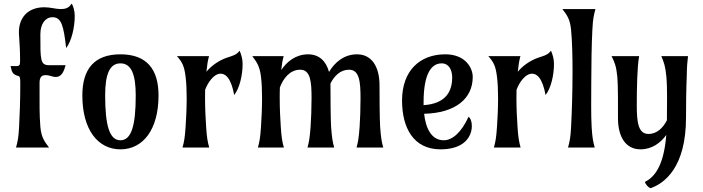

<svg xmlns="http://www.w3.org/2000/svg" viewBox="-20 -796 3794 1036"><path d="M89.4 -337.4C89.4 -255.4 86.4 -174.3 83 -111.3C80.1 -52.7 75.2 -31.7 66.4 0H244.6C221.2 -31.7 203.1 -52.7 197.8 -111.3C192.4 -179.7 193.4 -224.1 193.4 -347.2C193.4 -372.6 199.2 -390.6 225.6 -390.6C251 -390.6 257.8 -380.9 281.7 -380.9C317.4 -380.9 327.1 -421.4 334 -444.3H244.1C196.8 -444.3 197.8 -474.6 197.8 -610.8C197.8 -668 225.1 -703.1 263.2 -703.1C311.5 -703.1 323.2 -657.7 336.9 -536.6C366.2 -574.2 383.3 -648.9 383.3 -710C383.3 -738.3 374.5 -766.6 366.2 -776.4C351.1 -751.5 331.5 -747.1 307.6 -747.1C279.8 -747.1 252.9 -756.8 219.2 -756.8C127 -756.8 76.7 -696.3 82.5 -608.9C85.4 -567.9 88.4 -520.5 88.4 -470.2C88.4 -445.8 86.4 -439.5 68.4 -439.5H37.1C43.9 -416.5 41 -395 79.6 -385.7C89.8 -383.8 89.4 -366.7 89.4 -337.4Z M547.4 -280.8C547.4 -395 571.3 -454.1 629.9 -454.1C688.5 -454.1 712.4 -395 712.4 -280.8C712.4 -117.2 688.5 -39.1 629.9 -39.1C571.3 -39.1 547.4 -117.2 547.4 -280.8ZM835.4 -280.8C835.4 -421.9 772.5 -502.9 629.9 -502.9C487.3 -502.9 424.3 -421.9 424.3 -280.8C424.3 -98.1 506.8 9.8 629.9 9.8C752.9 9.8 835.4 -98.1 835.4 -280.8Z M1107.9 -493.2H934.6C962.9 -460.9 974.1 -441.4 981.4 -382.3C985.8 -347.7 987.3 -306.6 987.3 -265.1C987.3 -210 984.4 -154.3 981.4 -111.3C977.5 -52.7 973.6 -31.7 964.8 0H1108.9C1100.1 -31.7 1096.2 -52.7 1092.3 -111.3C1089.4 -154.3 1086.4 -210 1086.4 -265.1C1086.4 -280.8 1086.4 -296.4 1086.9 -311.5C1103 -355.5 1134.8 -393.6 1163.1 -397.9C1197.3 -402.8 1227.1 -373.5 1243.7 -283.2C1272.9 -320.3 1289.1 -390.6 1289.1 -451.2C1289.1 -480 1281.2 -502.4 1272.9 -522.5C1255.4 -497.6 1228 -493.2 1201.7 -483.9C1160.6 -469.2 1119.6 -440.9 1093.8 -408.7C1098.1 -448.2 1100.6 -466.3 1107.9 -493.2Z M1510.7 -493.2H1341.3C1364.7 -460.9 1380.9 -441.4 1388.2 -382.3C1392.6 -347.7 1394 -306.6 1394 -265.1C1394 -210 1391.1 -154.3 1388.2 -111.3C1384.3 -52.7 1380.4 -31.7 1371.6 0H1511.7C1502.9 -31.7 1499 -52.7 1495.1 -111.3C1492.2 -154.3 1489.3 -210 1489.3 -265.1C1489.3 -285.2 1489.3 -305.2 1490.2 -324.2C1507.8 -371.6 1543.9 -419.9 1599.6 -419.9C1656.7 -419.9 1661.1 -352.5 1661.1 -265.1C1661.1 -210 1658.7 -154.3 1655.8 -111.3C1651.4 -52.7 1647.9 -31.7 1639.2 0H1783.2C1774.4 -31.7 1771 -52.7 1766.6 -111.3C1763.7 -154.3 1763.2 -280.8 1763.2 -335.4V-345.7C1783.2 -385.3 1815.9 -419.9 1863.3 -419.9C1920.4 -419.9 1925.3 -352.5 1925.3 -265.1C1925.3 -210 1923.3 -154.3 1920.4 -111.3C1916 -52.7 1912.6 -31.7 1903.8 0H2047.9C2039.1 -31.7 2035.6 -52.7 2031.2 -111.3C2028.3 -154.3 2027.8 -280.8 2027.8 -335.4C2027.8 -436.5 1985.8 -502.9 1906.2 -502.9C1835.9 -502.9 1785.2 -458.5 1755.4 -407.7C1739.3 -467.3 1701.2 -502.9 1642.6 -502.9C1577.1 -502.9 1528.3 -464.4 1497.6 -418C1501 -451.2 1503.9 -468.3 1510.7 -493.2ZM1747.1 -302.7 1745.1 -293.9Z M2530.8 -380.9C2530.8 -428.2 2492.7 -502.9 2382.8 -502.9C2246.1 -502.9 2149.4 -415.5 2149.4 -253.4C2149.4 -107.9 2210 9.8 2356.9 9.8C2550.3 9.8 2539.6 -146 2508.3 -166C2470.2 -83 2421.9 -39.1 2374.5 -39.1C2305.7 -39.1 2276.4 -108.4 2268.6 -182.1C2436 -186 2530.8 -262.7 2530.8 -380.9ZM2265.6 -243.7C2265.6 -401.4 2309.1 -454.1 2363.3 -454.1C2402.3 -454.1 2419.9 -418.5 2419.9 -377.9C2419.9 -298.3 2381.3 -236.3 2265.6 -228.5Z M2788.1 -493.2H2614.7C2643.1 -460.9 2654.3 -441.4 2661.6 -382.3C2666 -347.7 2667.5 -306.6 2667.5 -265.1C2667.5 -210 2664.6 -154.3 2661.6 -111.3C2657.7 -52.7 2653.8 -31.7 2645 0H2789.1C2780.3 -31.7 2776.4 -52.7 2772.5 -111.3C2769.5 -154.3 2766.6 -210 2766.6 -265.1C2766.6 -280.8 2766.6 -296.4 2767.1 -311.5C2783.2 -355.5 2814.9 -393.6 2843.3 -397.9C2877.4 -402.8 2907.2 -373.5 2923.8 -283.2C2953.1 -320.3 2969.2 -390.6 2969.2 -451.2C2969.2 -480 2961.4 -502.4 2953.1 -522.5C2935.5 -497.6 2908.2 -493.2 2881.8 -483.9C2840.8 -469.2 2799.8 -440.9 2773.9 -408.7C2778.3 -448.2 2780.8 -466.3 2788.1 -493.2Z M3170.4 -351.6C3170.4 -443.8 3172.4 -562 3176.3 -634.8C3179.2 -694.3 3184.1 -714.8 3192.9 -747.1H3014.6C3038.1 -715.8 3055.7 -694.8 3061.5 -634.8C3067.4 -575.2 3069.3 -483.9 3069.3 -412.6C3069.3 -299.8 3065.9 -198.2 3061.5 -111.3C3058.6 -52.7 3053.7 -31.7 3044.9 0H3189C3180.2 -31.7 3175.8 -52.7 3172.4 -111.3C3168.5 -180.2 3170.4 -262.2 3170.4 -351.6Z M3460 185.5C3462.4 197.8 3477.1 214.4 3489.7 219.7C3564.9 193.8 3681.6 107.9 3681.6 -161.6C3681.6 -222.7 3682.6 -316.9 3685.5 -381.3C3686.5 -440.4 3688.5 -460.9 3692.4 -493.2H3548.3C3562 -460.9 3570.3 -439.9 3575.7 -381.3C3581.5 -316.4 3578.6 -222.7 3578.6 -161.6V-147C3558.6 -107.9 3525.9 -73.2 3479 -73.2C3421.9 -73.2 3416 -141.6 3416 -229C3416 -316.4 3418 -435.5 3428.7 -493.2H3279.8C3295.9 -460.9 3305.2 -440.4 3311 -381.3C3315.4 -338.4 3314.5 -212.9 3314.5 -158.2C3314.5 -57.1 3356.4 9.8 3436 9.8C3497.6 9.8 3544.4 -24.9 3575.2 -67.9C3561 112.3 3503.4 163.6 3460 185.5ZM3597.2 -200.2 3594.2 -188.5Z"/></svg>

Font: Amarante
Style: Regular
Weight: 400
Designer: Karolina Lach
Foundry: Sorkin Type Co.
Version: Version 1.001